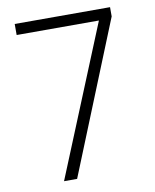

<svg xmlns="http://www.w3.org/2000/svg" viewBox="-81 -776 677 839"><g transform="rotate(-10 257.0 -357.0)"><path d="M135 0 407 -665H42V-714H465V-673L193 0Z"/></g></svg>

Font: Noto Sans Sinhala UI SemiCondensed Light
Style: Regular
Weight: 300
Width: 4
Designer: Jelle Bosma - Monotype Design Team
Foundry: Monotype Imaging Inc.
Version: Version 2.006; ttfautohint (v1.8.4.7-5d5b)